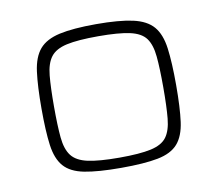

<svg xmlns="http://www.w3.org/2000/svg" viewBox="-53 -756 565 500"><g transform="rotate(-10 230.0 -506.0)"><path d="M230 -316Q169 -316 133 -323Q97 -330 79.5 -350Q62 -370 57 -407Q52 -444 52 -504Q52 -563 57 -601Q62 -639 79.5 -659.5Q97 -680 133 -688Q169 -696 230 -696Q291 -696 327 -688Q363 -680 380.5 -659.5Q398 -639 403 -601Q408 -563 408 -504Q408 -444 403 -407Q398 -370 380.5 -350Q363 -330 327 -323Q291 -316 230 -316ZM230 -343Q284 -343 313.5 -349.5Q343 -356 355.5 -373Q368 -390 371 -421.5Q374 -453 374 -504Q374 -554 371 -585.5Q368 -617 355.5 -634Q343 -651 313.5 -657.5Q284 -664 230 -664Q176 -664 146.5 -657.5Q117 -651 104 -634Q91 -617 88 -585.5Q85 -554 85 -504Q85 -453 88 -421.5Q91 -390 104 -373Q117 -356 146.5 -349.5Q176 -343 230 -343Z"/></g></svg>

Font: Saira Expanded Thin
Style: Regular
Weight: 250
Width: 7
Designer: Hector Gatti with collaboration of the Omnibus-Type team
Foundry: Omnibus-Type
Version: Version 1.101